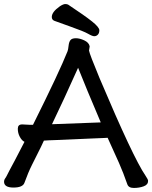

<svg xmlns="http://www.w3.org/2000/svg" viewBox="-31 -910 752 949"><path d="M238 -807Q225 -812 225 -826Q225 -851 265 -879Q282 -890 291.5 -890Q301 -890 306 -887Q389 -832 424.5 -803.5Q460 -775 460 -760.5Q460 -746 452.5 -738.5Q445 -731 435 -731Q425 -731 404.5 -743Q384 -755 313 -780Q242 -805 238 -807ZM80 -295 119 -293H132Q264 -558 303 -657Q306 -665 308 -684Q310 -703 317.5 -712Q325 -721 344 -721Q363 -721 385.5 -710.5Q408 -700 412 -682V-679L409 -660Q412 -642 461 -524Q628 -129 688 -42Q701 -23 701 -16Q701 3 679 11Q657 19 630.5 19Q604 19 598 0Q579 -55 557 -105L501 -229L484 -228Q460 -227 423 -225.5Q386 -224 344.5 -222Q303 -220 265.5 -218.5Q228 -217 210.5 -216.5Q193 -216 186 -215Q172 -184 157 -155L127 -95Q108 -57 90 -7Q82 17 35.5 17Q-11 17 -11 -12Q-11 -21 -6 -27.5Q-1 -34 2.5 -41.5Q6 -49 15.5 -67Q25 -85 43.5 -119.5Q62 -154 90 -209Q77 -215 67 -233.5Q57 -252 57 -273.5Q57 -295 78 -295ZM467 -305Q395 -474 355 -575Q283 -414 226 -296Z"/></svg>

Font: LXGW ZhenKai
Style: Regular
Weight: 400
Designer: LXGW / Fontworks Inc.
Foundry: LXGW / Fontworks Inc.
Version: Version 0.800;June 8, 2025